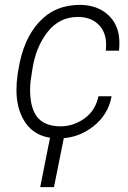

<svg xmlns="http://www.w3.org/2000/svg" viewBox="-20 -558 527 788"><path d="M221 10Q122.5 10 78.5 -63.5Q47.5 -115.5 47.5 -188.5Q47.5 -219.5 52.5 -254L56 -274.5Q75.5 -396.5 140.2 -467.2Q205 -538 308 -538Q387 -538 433.5 -487Q470 -446 470 -382.5Q470 -367 468.5 -350H414Q415.5 -362.5 415.5 -375Q415.5 -421.5 390 -451Q358.5 -488 300.5 -488.5Q224 -488.5 175.8 -427.5Q127.5 -366.5 113 -274.5Q108.5 -247.5 106 -228.5Q103.5 -209.5 103.5 -186.5Q103.5 -134.5 120.5 -97.5Q148 -39.5 229 -39.5Q281.5 -39.5 326.8 -72Q372 -104.5 384 -163H438Q424.5 -87 362 -38.5Q299.5 10 221 10ZM201.5 210H145L191.5 -24H248.5Z"/></svg>

Font: Roberto Sans Light
Style: Italic
Weight: 300
Italic angle: -11°
Designer: Google
Version: Version 1.00;June 11, 2020;FontCreator 12.0.0.2522 64-bit; t